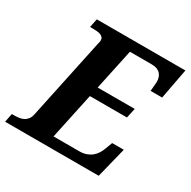

<svg xmlns="http://www.w3.org/2000/svg" viewBox="-182 -867 1012 1019"><g transform="rotate(30 323.5 -357.0)"><path d="M-12.2 -53.2H1Q16.6 -53.2 31.5 -55.2Q46.4 -57.1 58.6 -63.5Q70.8 -69.8 79.8 -81.5Q88.9 -93.3 92.8 -112.8L196.8 -604Q198.7 -609.4 200 -616.2Q201.2 -623 201.2 -627Q201.2 -637.7 195.8 -644.5Q190.4 -651.4 180.9 -655Q171.4 -658.7 158 -659.9Q144.5 -661.1 128.9 -661.1H116.2L127 -713.9H669.9L634.8 -527.8H564Q564.5 -531.2 565.2 -540Q565.9 -548.8 566.7 -558.3Q567.4 -567.9 568.1 -575.9Q568.8 -584 568.8 -585.9Q568.8 -599.6 564.9 -611.8Q561 -624 552.7 -633.3Q544.4 -642.6 531 -647.7Q517.6 -652.8 498 -652.8H365.2L312 -402.8H539.1L525.9 -342.8H298.8L238.8 -61H397Q420.4 -61 439 -67.6Q457.5 -74.2 471.2 -85.4Q484.9 -96.7 494.4 -111.6Q503.9 -126.5 509.8 -143.1L525.9 -186H597.2L550.8 0H-22.9Z"/></g></svg>

Font: Droid Serif
Style: Bold Italic
Weight: 700
Italic angle: -12°
Designer: Monotype Design team
Foundry: Monotype Imaging Inc.
Version: Version 1.03